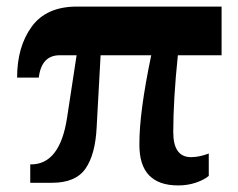

<svg xmlns="http://www.w3.org/2000/svg" viewBox="-20 -556 723 584"><path d="M404 -115Q403 -211 440 -388H286L274 -169Q270 -86 240 -43Q210 0 138 0H72V-56Q162 -54 184 -198L213 -388H162Q106 -388 98 -320H32Q32 -414 76.5 -475Q121 -536 214 -536H654V-388H521Q507 -253 507 -154Q507 -78 561 -78Q586 -78 615 -89V-21Q601 -9 576 -0.5Q551 8 522 8Q404 8 404 -115Z"/></svg>

Font: Noto Serif ExtraBold
Style: Regular
Weight: 800
Designer: Monotype Design Team
Foundry: Monotype Imaging Inc.
Version: Version 1.001